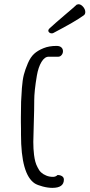

<svg xmlns="http://www.w3.org/2000/svg" viewBox="-20 -886 429 920"><path d="M211.4 -739.3Q211.4 -733.9 216.3 -730Q221.2 -726.1 227.5 -726.1Q232.4 -726.1 235.8 -728Q341.3 -783.2 381.3 -812.5Q388.7 -817.9 388.7 -828.1Q388.7 -841.3 378.2 -853.5Q367.7 -865.7 356 -865.7Q353 -865.7 347.7 -863.8Q335 -851.6 288.6 -812.5Q239.3 -770.5 216.8 -749.5Q211.4 -744.1 211.4 -739.3ZM189 -655.3Q160.6 -644 143.3 -627.9Q126 -611.8 113.8 -583.5Q100.6 -552.7 94.2 -527.8Q87.9 -502.9 85 -464.4Q82 -425.8 81.1 -398.9Q80.1 -372.1 80.1 -324.2V-300.3Q80.1 -281.7 80.6 -268.6V-241.7Q80.6 -49.8 147 -6.8Q159.7 1 184.6 7.6Q209.5 14.2 231 14.2Q286.1 14.2 286.1 -25.4Q286.1 -36.1 277.3 -41.7Q268.6 -47.4 255.9 -47.4Q246.6 -38.6 234.4 -38.6Q215.3 -38.6 201.2 -44.9Q186.5 -50.8 176.8 -60.1Q167 -69.3 160.2 -84Q152.8 -97.7 149.2 -111.6Q145.5 -125.5 143.1 -144Q139.6 -171.9 139.6 -206.1Q139.6 -231 142.1 -302.7Q144 -359.4 144 -398.9V-403.8Q144 -449.7 156.7 -523.9Q163.6 -564 178.7 -589.1Q193.8 -614.3 213.4 -614.3H260.3Q269 -614.7 275.4 -622.6Q281.7 -630.4 281.7 -640.6Q281.7 -651.9 273.9 -658.9Q266.1 -666 251 -666Q215.3 -666 189 -655.3Z"/></svg>

Font: Amatica SC
Style: Bold
Weight: 400
Designer: Vernon Adams, Ben Nathan
Foundry: newtypography
Version: Version 2.000